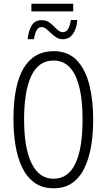

<svg xmlns="http://www.w3.org/2000/svg" viewBox="-20 -998 571 1028"><path d="M148 -937V-978H372V-937ZM128 -788Q132 -831 149 -860.5Q166 -890 204 -890Q225 -890 240 -880.5Q255 -871 267.5 -858Q280 -845 291.5 -835.5Q303 -826 317 -826Q336 -826 346 -845Q356 -864 359 -891H394Q390 -842 369.5 -815Q349 -788 316 -788Q296 -788 281 -798Q266 -808 253 -820.5Q240 -833 228 -843Q216 -853 203 -853Q184 -853 174.5 -833Q165 -813 162 -788ZM479 -358Q479 -283 468 -216.5Q457 -150 432.5 -99Q408 -48 367.5 -19Q327 10 267 10Q206 10 164.5 -20Q123 -50 98.5 -101.5Q74 -153 63 -219.5Q52 -286 52 -359Q52 -542 106.5 -633Q161 -724 267 -724Q344 -724 390.5 -676Q437 -628 458 -545Q479 -462 479 -358ZM109 -358Q109 -205 149.5 -123Q190 -41 266 -41Q344 -41 383 -121Q422 -201 422 -358Q422 -513 383 -593.5Q344 -674 267 -674Q187 -674 148 -592.5Q109 -511 109 -358Z"/></svg>

Font: Noto Sans ExtraCondensed Light
Style: Regular
Weight: 300
Width: 2
Designer: Monotype Design Team
Foundry: Monotype Imaging Inc.
Version: Version 2.013; ttfautohint (v1.8.4.7-5d5b)